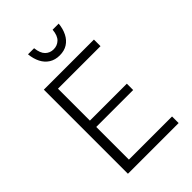

<svg xmlns="http://www.w3.org/2000/svg" viewBox="-259 -1007 1114 1114"><g transform="rotate(-45 298.0 -450.0)"><path d="M110 0V-690H521V-636H172V-374H475V-322H172V-54H526V0ZM190 -900H240Q245 -855 265.5 -835Q286 -815 316 -815Q346 -815 367 -835Q388 -855 392 -900H442Q438 -860 422.5 -829.5Q407 -799 380.5 -782Q354 -765 316 -765Q279 -765 252 -782Q225 -799 209.5 -829.5Q194 -860 190 -900Z"/></g></svg>

Font: Radio Canada Light
Style: Regular
Weight: 300
Designer: Charles Daoud, Etienne Aubert Bonn, Alexandre Saumier Demers, Jacques Le Bailly
Foundry: Radio-Canada
Version: Version 2.104;gftools[0.9.28.dev5+ged2979d]